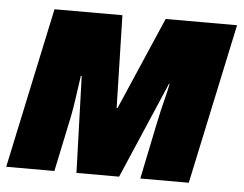

<svg xmlns="http://www.w3.org/2000/svg" viewBox="-44 -606 836 659"><g transform="rotate(5 373.5 -276.5)"><path d="M166 0 206 -190Q212 -220 217 -256Q222 -292 228 -333H231L242 0H389L532 -333H534Q530 -311 521.5 -278.5Q513 -246 501 -189L462 0H629L747 -553H501L363 -234H360L352 -553H118L0 0Z"/></g></svg>

Font: Noto Sans Display SemiCondensed Black
Style: Italic
Weight: 900
Width: 4
Designer: Monotype Design team
Foundry: Monotype Imaging Inc.
Version: 1.000